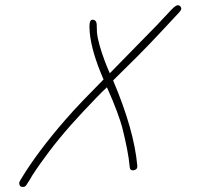

<svg xmlns="http://www.w3.org/2000/svg" viewBox="-123 -719 891 854"><g transform="rotate(-5 323.0 -291.5)"><path d="M-54 81Q-70 81 -70 64Q-70 58 -63 49Q21 -67 159 -200Q198 -238 248 -281.5Q298 -325 344 -364Q301 -492 301 -579Q301 -633 316 -633Q335 -633 335 -611Q335 -602 334 -593Q333 -584 333 -576Q333 -552 339.5 -517.5Q346 -483 355.5 -449Q365 -415 374 -389L584 -569Q601 -583 622.5 -603Q644 -623 673 -648Q692 -664 700 -664Q708 -664 712 -659Q716 -654 716 -648Q716 -642 703 -630L614 -550Q561 -502 504 -454Q447 -406 386 -356Q460 -128 460 31Q460 50 440 50Q426 50 426 35Q426 -4 421 -49.5Q416 -95 408 -145Q404 -169 390.5 -218.5Q377 -268 356 -328Q336 -313 304 -285Q272 -257 239 -227.5Q206 -198 183 -176Q124 -120 76 -67Q28 -14 -10 35Q-15 42 -22 52Q-29 62 -36 70Q-40 76 -43.5 78.5Q-47 81 -54 81Z"/></g></svg>

Font: Oooh Baby
Style: Regular
Weight: 400
Designer: Robert E. Leuschke
Foundry: Robert E. Leuschke
Version: Version 1.011; ttfautohint (v1.8.3)